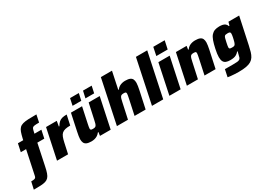

<svg xmlns="http://www.w3.org/2000/svg" viewBox="-63 -1681 3906 2826"><g transform="rotate(-30 1889.5 -268.5)"><path d="M-60 199 -32 74Q7 74 24 69Q41 64 47 52Q53 40 56 23L140 -375H50L79 -510H169L174 -534Q188 -595 202 -634Q216 -673 238 -695Q260 -717 296 -727Q332 -737 388 -739.5Q444 -742 527 -742L501 -618Q448 -618 422 -614.5Q396 -611 386.5 -598.5Q377 -586 371 -558L360 -510H478L449 -375H331L256 -18Q243 47 228.5 88Q214 129 193 151.5Q172 174 140 184Q108 194 59 196.5Q10 199 -60 199Z M449 0 557 -510H739L724 -422H733Q756 -461 779.5 -481.5Q803 -502 834.5 -510Q866 -518 912 -518L876 -351Q825 -351 791 -343Q757 -335 735.5 -316.5Q714 -298 700.5 -264Q687 -230 676 -179L637 0Z M1033 8Q982 8 953 -4.5Q924 -17 912.5 -42Q901 -67 901 -104Q901 -124 906.5 -156Q912 -188 919 -222L980 -510H1169L1113 -248Q1108 -224 1104 -202.5Q1100 -181 1100 -171Q1100 -158 1104.5 -151.5Q1109 -145 1118 -143Q1127 -141 1141 -141Q1162 -141 1175 -145Q1188 -149 1196 -160Q1204 -171 1210.5 -191.5Q1217 -212 1223 -243L1281 -510H1469L1361 0H1179L1188 -60H1178Q1159 -34 1134.5 -19Q1110 -4 1084.5 2Q1059 8 1033 8ZM1270 -585 1296 -702H1443L1418 -585ZM1051 -585 1076 -702H1225L1199 -585Z M1467 0 1623 -743H1812L1751 -452H1760Q1780 -478 1803.5 -492Q1827 -506 1852.5 -512Q1878 -518 1903 -518Q1955 -518 1983.5 -506Q2012 -494 2023.5 -470Q2035 -446 2035 -409Q2035 -389 2030 -357.5Q2025 -326 2018 -292L1955 0H1767L1823 -262Q1828 -286 1832 -307.5Q1836 -329 1836 -339Q1836 -359 1826.5 -364Q1817 -369 1795 -369Q1774 -369 1761 -365Q1748 -361 1740 -350Q1732 -339 1725.5 -318.5Q1719 -298 1713 -267L1655 0Z M2063 0 2219 -743H2411L2254 0Z M2485 -603 2514 -743H2708L2678 -603ZM2359 0 2466 -510H2658L2550 0Z M2656 0 2764 -510H2946L2937 -450H2947Q2966 -477 2990 -491.5Q3014 -506 3040.5 -512Q3067 -518 3092 -518Q3144 -518 3172.5 -506Q3201 -494 3212.5 -470Q3224 -446 3224 -409Q3224 -389 3219 -357.5Q3214 -326 3207 -292L3144 0H2956L3012 -262Q3017 -286 3021 -307.5Q3025 -329 3025 -339Q3025 -353 3020.5 -359Q3016 -365 3007.5 -367Q2999 -369 2984 -369Q2963 -369 2950 -365Q2937 -361 2929 -350Q2921 -339 2914.5 -318.5Q2908 -298 2902 -267L2844 0Z M3420 206Q3387 206 3352.5 204Q3318 202 3287.5 199Q3257 196 3237 192L3263 68Q3284 68 3306.5 68.5Q3329 69 3352.5 69Q3376 69 3398 69Q3445 69 3471.5 66.5Q3498 64 3512 55Q3526 46 3533 27Q3540 8 3546 -24Q3548 -35 3551.5 -45Q3555 -55 3557 -66H3548Q3527 -41 3504.5 -28Q3482 -15 3456.5 -10.5Q3431 -6 3398 -6Q3357 -6 3329 -17Q3301 -28 3287 -55Q3273 -82 3273 -128Q3273 -154 3277.5 -187.5Q3282 -221 3291 -262Q3307 -338 3325 -388Q3343 -438 3368 -466Q3393 -494 3426 -506Q3459 -518 3505 -518Q3533 -518 3558 -513Q3583 -508 3602 -493.5Q3621 -479 3630 -451H3640L3657 -510H3839L3742 -57Q3730 -1 3717.5 41.5Q3705 84 3685 115.5Q3665 147 3632.5 167Q3600 187 3548.5 196.5Q3497 206 3420 206ZM3515 -154Q3531 -154 3541.5 -156Q3552 -158 3559.5 -164.5Q3567 -171 3572 -182Q3577 -190 3581.5 -205.5Q3586 -221 3590.5 -239.5Q3595 -258 3599 -277Q3603 -296 3605 -312Q3607 -328 3607 -337Q3607 -357 3596 -363Q3585 -369 3561 -369Q3539 -369 3526.5 -366Q3514 -363 3506.5 -353Q3499 -343 3493 -321Q3487 -299 3479 -261Q3473 -232 3469.5 -213.5Q3466 -195 3466 -183Q3466 -171 3471 -164.5Q3476 -158 3487 -156Q3498 -154 3515 -154Z"/></g></svg>

Font: Saira Thin ExtraBold
Style: Italic
Weight: 800
Italic angle: -12°
Version: Version 1.101